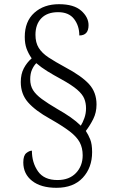

<svg xmlns="http://www.w3.org/2000/svg" viewBox="-20 -780 544 915"><path d="M249 115Q175 115 133 82Q91 49 91 -6Q91 -39 105.5 -50.5Q120 -62 132 -62Q132 -5 161 36.5Q190 78 254 78Q310 78 342 44.5Q374 11 374 -40Q374 -75 360 -101.5Q346 -128 312 -154Q278 -180 218 -214Q148 -253 113.5 -292.5Q79 -332 79 -389Q79 -427 93.5 -454.5Q108 -482 131 -502Q115 -525 106.5 -548.5Q98 -572 98 -604Q98 -678 143.5 -719Q189 -760 261 -760Q332 -760 367 -729Q402 -698 402 -660Q402 -611 358 -611Q358 -657 333 -689.5Q308 -722 257 -722Q205 -722 177 -693Q149 -664 149 -614Q149 -577 164.5 -552Q180 -527 211 -506.5Q242 -486 290 -460Q369 -418 404.5 -379Q440 -340 440 -282Q440 -244 424.5 -213Q409 -182 389 -156Q401 -138 410 -115.5Q419 -93 419 -55Q419 19 374.5 67Q330 115 249 115ZM365 -181Q374 -195 382 -217Q390 -239 390 -264Q390 -289 381.5 -310Q373 -331 347.5 -353Q322 -375 271 -403Q234 -423 205 -441Q176 -459 153 -479Q141 -467 132.5 -448Q124 -429 124 -402Q124 -372 137.5 -350.5Q151 -329 179.5 -308Q208 -287 254 -260Q288 -241 316.5 -221Q345 -201 365 -181Z"/></svg>

Font: Noto Serif SemiCondensed Light
Style: Regular
Weight: 300
Width: 4
Designer: Monotype Design Team
Foundry: Monotype Imaging Inc.
Version: Version 2.013